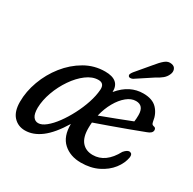

<svg xmlns="http://www.w3.org/2000/svg" viewBox="-145 -790 954 948"><g transform="rotate(30 332.0 -316.0)"><path d="M428.5 8Q367.5 8 328.8 -27Q290 -62 291 -133Q246 -59 201.2 -25.2Q156.5 8.5 110 8.5Q70 8.5 44.2 -19.5Q18.5 -47.5 18.5 -102.5Q18.5 -161 40.5 -221Q62.5 -281 102.2 -331Q142 -381 194.8 -411.5Q247.5 -442 309 -442Q393 -442 390.5 -372.5Q421 -409 454.8 -425.8Q488.5 -442.5 526.5 -442.5Q578.5 -442.5 604.8 -415Q631 -387.5 636.5 -346Q638.5 -336 641.2 -332.8Q644 -329.5 649.5 -328Q664 -326.5 664 -312.5Q664 -294.5 635.5 -285Q601 -271.5 553.2 -254Q505.5 -236.5 458.2 -219.5Q411 -202.5 377.5 -191Q376 -175.5 376 -160Q375.5 -107 398 -80.5Q420.5 -54 460.5 -54Q533.5 -54 580 -140.5Q598.5 -162.5 613 -159.5Q628 -156.5 625.5 -136Q619.5 -99.5 593.8 -66.5Q568 -33.5 526 -12.8Q484 8 428.5 8ZM513.5 -392Q487 -392 461.5 -371.2Q436 -350.5 415.8 -315Q395.5 -279.5 385 -235Q422.5 -249 471 -267.5Q519.5 -286 556 -300.5Q558.5 -317 558.5 -337.5Q558.5 -392 513.5 -392ZM109 -120.5Q109 -86 119.8 -70.8Q130.5 -55.5 148.5 -55.5Q168.5 -55.5 192.2 -74.8Q216 -94 239.5 -126Q263 -158 283.2 -197Q303.5 -236 316.8 -276.2Q330 -316.5 332.5 -351Q335.5 -389.5 301 -389.5Q267 -389.5 233.2 -364.2Q199.5 -339 171.8 -298.5Q144 -258 127 -211Q110 -164 109 -120.5ZM496.5 -587Q517.5 -613.5 535.5 -628.2Q553.5 -643 574 -638.5Q591 -635.5 596.2 -621.2Q601.5 -607 594 -591Q587 -574.5 572.5 -562.5Q558 -550.5 534.5 -538L445.5 -479.5Q438.5 -476 431.2 -475.8Q424 -475.5 421 -480.5Q417 -486 420.2 -493Q423.5 -500 429 -507Z"/></g></svg>

Font: Fraunces 144pt S100
Style: Italic
Weight: 400
Italic angle: -16°
Version: Version 1.000; ttfautohint (v1.8.3)